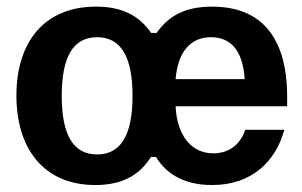

<svg xmlns="http://www.w3.org/2000/svg" viewBox="-20 -532 890 565"><path d="M260.8 12.5C344.2 12.5 392.5 -20 424.2 -70H439.2C469.2 -20 522.5 12.5 604.2 12.5C720 12.5 790.8 -55.8 816.7 -150H701.7C689.2 -112.5 659.2 -80.8 607.5 -80.8C542.5 -80.8 500.8 -134.2 496.7 -219.2H825V-248.3C825 -355 795.8 -512.5 604.2 -512.5C524.2 -512.5 475.8 -485 440.8 -435H425C390 -485 340.8 -512.5 262.5 -512.5C107.5 -512.5 28.3 -405 28.3 -250.8C28.3 -95 108.3 12.5 260.8 12.5ZM265.8 -77.5C195 -77.5 161.7 -135.8 161.7 -250C161.7 -364.2 195 -422.5 265.8 -422.5C335.8 -422.5 370 -365 370 -250C370 -135 335.8 -77.5 265.8 -77.5ZM496.7 -299.2C503.3 -377.5 539.2 -422.5 600.8 -422.5C660.8 -422.5 695 -380.8 700 -299.2Z"/></svg>

Font: Familjen Grotesk
Style: Bold
Weight: 700
Designer: Anders Wikstroem, Jonas Baeckman, Matilda Gysing, Kristian Moeller
Foundry: Familjen STHLM AB
Version: Version 2.000